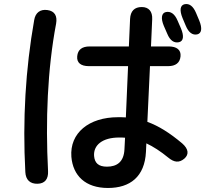

<svg xmlns="http://www.w3.org/2000/svg" viewBox="-20 -876 1040 955"><path d="M167 38C203 37 221 15 219 -25C206 -276 216 -531 259 -758C266 -797 252 -821 216 -826C180 -831 156 -813 150 -776C107 -532 92 -280 106 -20C108 19 130 39 167 38ZM335 -96C343 -2 405 59 517 59C627 59 700 3 706 -121L708 -163C742 -147 778 -124 817 -92C846 -68 871 -65 897 -87C921 -108 918 -135 886 -163C824 -215 770 -249 713 -270L726 -547H816C853 -547 875 -563 878 -596C881 -628 859 -645 819 -645H731L737 -780C739 -819 720 -841 685 -841C649 -841 629 -821 627 -782L621 -645H426C388 -645 367 -629 364 -596C361 -564 382 -547 422 -547H617L606 -292C593 -293 580 -293 567 -293C422 -293 326 -214 335 -96ZM448 -100C444 -154 489 -192 573 -192C583 -192 592 -192 602 -191L599 -133C596 -71 562 -47 512 -47C469 -47 451 -66 448 -100ZM795 -747 812 -708C826 -674 846 -661 870 -666C893 -671 896 -697 880 -735L863 -774C849 -807 829 -821 805 -816C783 -811 779 -785 795 -747ZM888 -786 904 -748C918 -714 938 -700 961 -705C983 -710 987 -735 971 -774L955 -812C941 -845 922 -860 898 -855C876 -850 872 -825 888 -786Z"/></svg>

Font: 寒蝉团圆体 Round
Style: Regular
Weight: 500
Designer: 寒蝉字型
Version: Version 2.700;Glyphs 3.1.1 (3135)